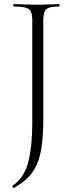

<svg xmlns="http://www.w3.org/2000/svg" viewBox="-20 -645 352 940"><path d="M192 -67Q192 10 185 64.5Q178 119 161.5 157.5Q145 196 117.5 224Q90 252 48 275Q45 276 42.5 271Q40 266 42 264Q98 226 118 149.5Q138 73 138 -40V-544Q138 -573 131.5 -587.5Q125 -602 105.5 -607.5Q86 -613 48 -613Q45 -613 45 -619Q45 -625 48 -625Q74 -625 103.5 -623.5Q133 -622 164 -622Q196 -622 222 -623.5Q248 -625 269 -625Q272 -625 272 -619Q272 -613 269 -613Q236 -613 219.5 -607Q203 -601 197.5 -586Q192 -571 192 -542Z"/></svg>

Font: Cormorant Light
Style: Regular
Weight: 300
Designer: Christian Thalmann (Catharsis Fonts)
Foundry: Catharsis Fonts
Version: Version 4.000